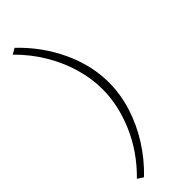

<svg xmlns="http://www.w3.org/2000/svg" viewBox="-269 -719 849 849"><g transform="rotate(-45 155.0 -295.0)"><path d="M51 110 24 92.5Q109 9 153 -93.2Q197 -195.5 197 -295.5Q197 -362 177.2 -430.2Q157.5 -498.5 119 -563.2Q80.5 -628 24 -684L51 -699.5Q138 -617 188 -510.8Q238 -404.5 238 -295.5Q238 -224 215.5 -151.5Q193 -79 151 -12.2Q109 54.5 51 110Z"/></g></svg>

Font: Karla ExtraLight
Style: Regular
Weight: 250
Designer: Jonathan Pinhorn
Version: Version 2.004;gftools[0.9.33]